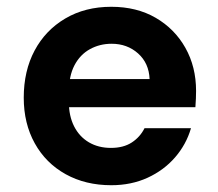

<svg xmlns="http://www.w3.org/2000/svg" viewBox="-20 -534 642 566"><path d="M308 12Q232 12 173.5 -20.5Q115 -53 82.5 -111.5Q50 -170 50 -246Q50 -325 82 -385Q114 -445 172.5 -479.5Q231 -514 308 -514Q383 -514 439 -481.5Q495 -449 526.5 -393Q558 -337 558 -266Q558 -256 557.5 -243.5Q557 -231 556 -218H146V-301H421Q419 -348 387 -376.5Q355 -405 309 -405Q274 -405 245 -389Q216 -373 199.5 -341.5Q183 -310 183 -262V-233Q183 -192 198.5 -161.5Q214 -131 242 -114.5Q270 -98 307 -98Q344 -98 368.5 -114Q393 -130 406 -156H543Q529 -108 496 -70Q463 -32 415 -10Q367 12 308 12Z"/></svg>

Font: DM Sans 16pt
Style: Bold
Weight: 700
Version: Version 4.004;gftools[0.9.30]